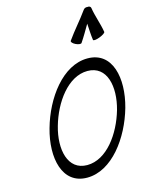

<svg xmlns="http://www.w3.org/2000/svg" viewBox="-168 -1286 1075 1407"><g transform="rotate(-15 369.5 -582.0)"><path d="M528 -942C556 -983 580 -1026 605 -1068C608 -1026 609 -983 615 -942C617 -935 639 -937 665 -947C691 -957 711 -970 710 -978C699 -1045 674 -1106 664 -1172C662 -1183 651 -1188 638 -1186C626 -1188 613 -1183 606 -1172C559 -1106 503 -1045 456 -978C451 -970 463 -957 483 -947C503 -937 523 -935 528 -942ZM715 -400C774 -612 730 -822 540 -822C351 -822 199 -612 140 -400C80 -188 125 22 314 22C503 22 655 -188 715 -400ZM203 -400C250 -567 368 -733 516 -733C665 -733 699 -567 652 -400C604 -233 487 -67 338 -67C190 -67 155 -233 203 -400Z"/></g></svg>

Font: Nupuram Condensed Oblique
Style: Regular
Weight: 400
Width: 3
Designer: Santhosh Thottingal (santhosh.thottingal@gmail.com)
Foundry: SMC
Version: Version 1.000